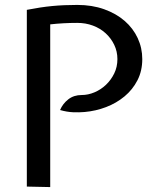

<svg xmlns="http://www.w3.org/2000/svg" viewBox="-20 -760 649 780"><path d="M558 -520Q558 -472 538.5 -434Q519 -396 486 -368.5Q453 -341 411 -325Q369 -309 324 -305Q302 -303 277 -304Q252 -305 224 -313Q235 -339 257.5 -356.5Q280 -374 312 -374Q338 -374 364 -385Q390 -396 410.5 -415.5Q431 -435 444 -461.5Q457 -488 457 -520Q457 -551 444 -578Q431 -605 409 -625Q387 -645 357.5 -656Q328 -667 294 -667Q238 -667 184 -661V0L89 -2V-720Q145 -731 192 -735.5Q239 -740 294 -740Q354 -740 403 -722.5Q452 -705 486.5 -675Q521 -645 539.5 -605Q558 -565 558 -520Z"/></svg>

Font: Expletus Sans
Style: Regular
Weight: 400
Designer: Jasper de Waard
Foundry: Designtown
Version: Version 7.028